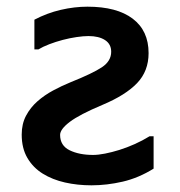

<svg xmlns="http://www.w3.org/2000/svg" viewBox="-20 -559 540 575"><path d="M440 -151V-54Q395 -26 347.5 -15Q300 -4 254 -4Q212 -4 174.5 -12.5Q137 -21 108 -39Q79 -57 62 -86Q45 -115 45 -156Q45 -188 58 -212.5Q71 -237 92 -255.5Q113 -274 139 -288Q165 -302 192 -313Q257 -339 285 -357.5Q313 -376 313 -404Q313 -427 294.5 -439Q276 -451 245 -451Q230 -451 209.5 -448Q189 -445 168 -439.5Q147 -434 127.5 -426.5Q108 -419 95 -411H83V-500Q121 -520 162 -529.5Q203 -539 242 -539Q330 -539 377.5 -503Q425 -467 425 -400Q425 -346 390.5 -310Q356 -274 287 -245Q218 -216 189 -194Q160 -172 160 -155Q160 -123 188.5 -109Q217 -95 259 -95Q274 -95 294.5 -99Q315 -103 337.5 -110Q360 -117 383.5 -127.5Q407 -138 428 -151Z"/></svg>

Font: D2Coding ligature
Style: Bold
Weight: 700
Monospace: yes
Designer: Yong-Rak Park; Jeong-Hwan Yoon; Sang-Min Lee;
Foundry: NHN Corporation
Version: Version 1.3.2; Build 20180524